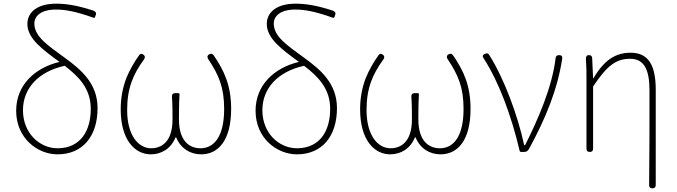

<svg xmlns="http://www.w3.org/2000/svg" viewBox="-20 -827 3684 1045"><path d="M135 -397C93 -352 68 -294 68 -224C68 -75 184 13 293 13C432 13 511 -88 511 -238C511 -374 420 -449 332 -513C242 -579 167 -627 167 -699C167 -738 201 -775 284 -775C332 -775 390 -766 487 -731C493 -729 496 -730 497 -734L501 -745L502 -748C505 -757 501 -765 486 -770C399 -798 340 -807 286 -807C176 -807 129 -755 129 -697C129 -616 214 -556 304 -490C236 -474 177 -442 135 -397ZM431 -83C401 -44 356 -20 293 -20C196 -20 105 -102 105 -227C105 -287 126 -339 165 -381C203 -422 260 -453 332 -469C408 -411 474 -345 474 -235C474 -175 460 -121 431 -83Z M668 -403C649 -353 637 -298 637 -232C637 -65 714 13 801 13C858 13 911 -18 935 -79H939C964 -18 1016 13 1075 13C1167 13 1238 -62 1238 -234C1238 -361 1201 -441 1143 -526C1136 -535 1128 -537 1118 -531C1107 -525 1107 -514 1114 -504C1171 -419 1200 -351 1200 -234C1200 -85 1146 -20 1071 -20C1015 -20 954 -55 954 -177C954 -215 954 -261 957 -311C958 -317 955 -320 950 -320H936H933C921 -320 915 -313 916 -299C919 -254 919 -212 919 -177C919 -55 859 -20 803 -20C733 -20 672 -90 672 -228C672 -348 705 -423 764 -504C771 -514 770 -523 760 -530C750 -537 743 -535 736 -525C709 -487 686 -446 668 -403Z M1438 -397C1396 -352 1371 -294 1371 -224C1371 -75 1487 13 1596 13C1735 13 1814 -88 1814 -238C1814 -374 1723 -449 1635 -513C1545 -579 1470 -627 1470 -699C1470 -738 1504 -775 1587 -775C1635 -775 1693 -766 1790 -731C1796 -729 1799 -730 1800 -734L1804 -745L1805 -748C1808 -757 1804 -765 1789 -770C1702 -798 1643 -807 1589 -807C1479 -807 1432 -755 1432 -697C1432 -616 1517 -556 1607 -490C1539 -474 1480 -442 1438 -397ZM1734 -83C1704 -44 1659 -20 1596 -20C1499 -20 1408 -102 1408 -227C1408 -287 1429 -339 1468 -381C1506 -422 1563 -453 1635 -469C1711 -411 1777 -345 1777 -235C1777 -175 1763 -121 1734 -83Z M1971 -403C1952 -353 1940 -298 1940 -232C1940 -65 2017 13 2104 13C2161 13 2214 -18 2238 -79H2242C2267 -18 2319 13 2378 13C2470 13 2541 -62 2541 -234C2541 -361 2504 -441 2446 -526C2439 -535 2431 -537 2421 -531C2410 -525 2410 -514 2417 -504C2474 -419 2503 -351 2503 -234C2503 -85 2449 -20 2374 -20C2318 -20 2257 -55 2257 -177C2257 -215 2257 -261 2260 -311C2261 -317 2258 -320 2253 -320H2239H2236C2224 -320 2218 -313 2219 -299C2222 -254 2222 -212 2222 -177C2222 -55 2162 -20 2106 -20C2036 -20 1975 -90 1975 -228C1975 -348 2008 -423 2067 -504C2074 -514 2073 -523 2063 -530C2053 -537 2046 -535 2039 -525C2012 -487 1989 -446 1971 -403Z M2724 -283C2758 -194 2786 -101 2808 -7C2809 -2 2812 0 2817 0H2830H2833C2844 0 2853 -5 2859 -16C2950 -183 3014 -338 3040 -508C3042 -521 3036 -527 3023 -527C3012 -527 3005 -522 3004 -511C2986 -356 2910 -180 2838 -37H2833C2798 -199 2724 -400 2642 -529C2636 -538 2630 -538 2620 -534C2607 -529 2604 -521 2612 -510C2655 -444 2692 -366 2724 -283Z M3172 -198V-18C3172 -6 3178 0 3190 0C3202 0 3208 -6 3208 -18V-356C3286 -474 3336 -507 3410 -507C3485 -507 3515 -450 3515 -334C3515 -164 3515 9 3513 180C3513 192 3519 198 3531 198C3543 198 3549 192 3549 180V-70V-339C3549 -475 3507 -540 3413 -540C3332 -540 3270 -503 3210 -401H3208L3203 -511C3202 -522 3196 -527 3185 -527C3173 -527 3168 -518 3169 -506C3172 -464 3172 -432 3172 -396Z"/></svg>

Font: GenSenRounded2 TW EL
Style: Regular
Weight: 250
Version: Version 2.100;PS 2.1;hotconv 16.6.51;makeotf.lib2.5.65220 DE